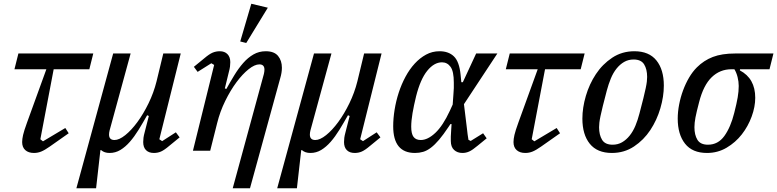

<svg xmlns="http://www.w3.org/2000/svg" viewBox="-20 -803 4141 1023"><path d="M78 -518H477L456 -434H266L195 -61L209 -50L328 -121L346 -93L245 -22Q218 -3 199.5 4.5Q181 12 161 12Q132 12 115 -3Q98 -18 98 -46Q98 -62 103 -84Q108 -106 124 -150L227 -434H57Z M583 -518H676L564 -108Q561 -96 561 -86Q561 -57 590 -57Q615 -57 647.5 -83Q680 -109 712 -152.5Q744 -196 771.5 -252.5Q799 -309 814 -369L850 -518H943L829 -61L844 -51L917 -98L937 -71L882 -26Q855 -3 837.5 4.5Q820 12 800 12Q773 12 758 -3Q743 -18 743 -46Q743 -57 744.5 -69Q746 -81 751 -99L773 -185L764 -189Q741 -148 718.5 -111.5Q696 -75 672 -47.5Q648 -20 621.5 -4Q595 12 564 12Q536 12 519 -3H515L492 200H387Z M1121 -457 1106 -466 1033 -420 1013 -447 1068 -492Q1095 -515 1113 -522.5Q1131 -530 1151 -530Q1177 -530 1192 -514.5Q1207 -499 1207 -472Q1207 -461 1205.5 -448.5Q1204 -436 1199 -418L1178 -332L1186 -329Q1207 -367 1229 -403Q1251 -439 1276 -467.5Q1301 -496 1330.5 -513Q1360 -530 1396 -530Q1441 -530 1461.5 -505Q1482 -480 1482 -442Q1482 -416 1473 -386L1312 200H1220L1386 -409Q1389 -422 1389 -432Q1389 -460 1362 -460Q1337 -460 1304.5 -434Q1272 -408 1240 -365Q1208 -322 1180 -265Q1152 -208 1137 -147L1100 0H1008ZM1319 -783 1407 -762 1292 -574 1260 -582Z M1653 -518H1746L1634 -108Q1631 -96 1631 -86Q1631 -57 1660 -57Q1685 -57 1717.5 -83Q1750 -109 1782 -152.5Q1814 -196 1841.5 -252.5Q1869 -309 1884 -369L1920 -518H2013L1899 -61L1914 -51L1987 -98L2007 -71L1952 -26Q1925 -3 1907.5 4.5Q1890 12 1870 12Q1843 12 1828 -3Q1813 -18 1813 -46Q1813 -57 1814.5 -69Q1816 -81 1821 -99L1843 -185L1834 -189Q1811 -148 1788.5 -111.5Q1766 -75 1742 -47.5Q1718 -20 1691.5 -4Q1665 12 1634 12Q1606 12 1589 -3H1585L1562 200H1457Z M2452 -248 2468 -117Q2471 -87 2476 -58L2488 -52L2554 -93L2573 -66L2524 -26Q2498 -4 2480.5 4Q2463 12 2444 12Q2417 12 2399.5 -4Q2382 -20 2382 -52Q2382 -63 2382 -75.5Q2382 -88 2384 -111L2386 -142H2380L2370 -127Q2342 -85 2319.5 -58.5Q2297 -32 2276 -16Q2255 0 2234.5 6Q2214 12 2191 12Q2075 12 2075 -130Q2075 -172 2082.5 -218.5Q2090 -265 2104.5 -309.5Q2119 -354 2140.5 -394Q2162 -434 2189.5 -464Q2217 -494 2250 -512Q2283 -530 2322 -530Q2370 -530 2398.5 -502.5Q2427 -475 2434 -406L2438 -365H2446L2517 -518H2630ZM2222 -57Q2259 -57 2299.5 -95Q2340 -133 2377 -213L2392 -246L2396 -302Q2398 -322 2398 -334Q2398 -346 2398 -363Q2398 -423 2380.5 -447Q2363 -471 2335 -471Q2293 -471 2256.5 -426Q2220 -381 2197 -290Q2185 -241 2178 -200Q2171 -159 2171 -128Q2171 -90 2183.5 -73.5Q2196 -57 2222 -57Z M2696 -518H3095L3074 -434H2884L2813 -61L2827 -50L2946 -121L2964 -93L2863 -22Q2836 -3 2817.5 4.5Q2799 12 2779 12Q2750 12 2733 -3Q2716 -18 2716 -46Q2716 -62 2721 -84Q2726 -106 2742 -150L2845 -434H2675Z M3244 -32Q3272 -32 3294.5 -45Q3317 -58 3335 -80.5Q3353 -103 3365.5 -133Q3378 -163 3387 -198Q3400 -247 3408 -279.5Q3416 -312 3420.5 -333.5Q3425 -355 3426.5 -368.5Q3428 -382 3428 -393Q3428 -434 3412 -460Q3396 -486 3356 -486Q3328 -486 3305.5 -473Q3283 -460 3265 -437.5Q3247 -415 3234.5 -384.5Q3222 -354 3213 -320Q3200 -271 3192 -238.5Q3184 -206 3179.5 -184.5Q3175 -163 3173.5 -149.5Q3172 -136 3172 -125Q3172 -84 3188 -58Q3204 -32 3244 -32ZM3240 12Q3162 12 3122.5 -37Q3083 -86 3083 -171Q3083 -229 3101.5 -292Q3120 -355 3155 -408Q3190 -461 3242 -495.5Q3294 -530 3360 -530Q3438 -530 3477.5 -481Q3517 -432 3517 -347Q3517 -289 3498.5 -226Q3480 -163 3445 -110Q3410 -57 3358 -22.5Q3306 12 3240 12Z M3923 -434 3922 -428Q4004 -385 4004 -282Q4004 -234 3985 -182Q3966 -130 3932.5 -87Q3899 -44 3851.5 -16Q3804 12 3747 12Q3669 12 3630 -37.5Q3591 -87 3591 -171Q3591 -207 3598.5 -246Q3606 -285 3619.5 -321.5Q3633 -358 3651.5 -389.5Q3670 -421 3693 -444Q3730 -481 3778 -499.5Q3826 -518 3897 -518H4101L4080 -434ZM3752 -32Q3806 -32 3839.5 -78.5Q3873 -125 3892 -201Q3905 -252 3910.5 -284Q3916 -316 3916 -345Q3916 -368 3910 -392Q3904 -416 3893 -434H3877Q3816 -434 3772 -391.5Q3728 -349 3705 -259Q3691 -206 3685.5 -177Q3680 -148 3680 -125Q3680 -84 3696 -58Q3712 -32 3752 -32Z"/></svg>

Font: IBM Plex Serif Text
Style: Italic
Weight: 450
Italic angle: -14°
Designer: Mike Abbink, Paul van der Laan, Pieter van Rosmalen
Foundry: Bold Monday
Version: Version 3.001